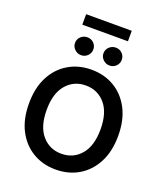

<svg xmlns="http://www.w3.org/2000/svg" viewBox="-191 -1216 1156 1351"><g transform="rotate(20 387.5 -540.5)"><path d="M387.4 9.9Q291.9 9.9 216.3 -34.6Q140.6 -79.2 96.9 -162.8Q53.3 -246.4 53.3 -363.6Q53.3 -481.2 96.9 -564.8Q140.6 -648.4 216.3 -692.8Q291.9 -737.2 387.4 -737.2Q483 -737.2 558.4 -692.8Q633.9 -648.4 677.7 -564.8Q721.6 -481.2 721.6 -363.6Q721.6 -246.1 677.7 -162.5Q633.9 -78.8 558.4 -34.4Q483 9.9 387.4 9.9ZM387.4 -108.3Q476.6 -108.3 532.8 -174Q589.1 -239.7 589.1 -363.6Q589.1 -487.9 532.8 -553.4Q476.6 -619 387.4 -619Q298.7 -619 242.2 -553.4Q185.7 -487.9 185.7 -363.6Q185.7 -239.7 242.2 -174Q298.7 -108.3 387.4 -108.3ZM558.2 -1012.4H216.6V-1090.9H558.2ZM280.9 -807.5Q252.8 -807.5 232.4 -827.4Q212 -847.3 212 -874.3Q212 -902.7 232.4 -922.1Q252.8 -941.4 280.9 -941.4Q309.7 -941.4 329.4 -922.1Q349.1 -902.7 349.1 -874.3Q349.1 -847.3 329.4 -827.4Q309.7 -807.5 280.9 -807.5ZM494 -807.5Q465.9 -807.5 445.5 -827.4Q425.1 -847.3 425.1 -874.3Q425.1 -902.7 445.5 -922.1Q465.9 -941.4 494 -941.4Q522.7 -941.4 542.4 -922.1Q562.1 -902.7 562.1 -874.3Q562.1 -847.3 542.4 -827.4Q522.7 -807.5 494 -807.5Z"/></g></svg>

Font: Linik Sans SemiBold
Style: Regular
Weight: 600
Designer: Rasmus Andersson (font), Cristiano Sobral (main changes)
Foundry: rsms
Version: Version 3.018;June 1, 2022;FontCreator 14.0.0.2814 64-bit; t